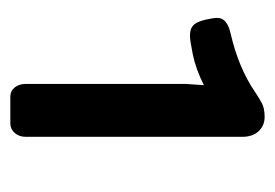

<svg xmlns="http://www.w3.org/2000/svg" viewBox="-100 -850 533 372"><g transform="rotate(90 166.0 -663.5)"><path d="M142.1 -447.3V-756.8L144.5 -792.5Q113.3 -776.9 85.7 -771.2Q58.1 -765.6 49.3 -765.6Q40.5 -765.6 35.2 -767.8Q29.8 -770 26.4 -774.4Q21 -781.2 17.6 -795.9Q14.2 -810.5 14.2 -818.8Q14.2 -837.4 43.9 -844.2Q110.4 -859.4 157.7 -891.6Q169.9 -899.9 179.7 -905Q189.5 -910.2 206.1 -910.2Q222.7 -910.2 233.6 -898.7Q244.6 -887.2 244.6 -866.7V-447.3Q244.6 -434.6 237.1 -426Q229.5 -417.5 218.8 -417.5H167Q155.8 -417.5 148.9 -426Q142.1 -434.6 142.1 -447.3Z"/></g></svg>

Font: Capriola
Style: Regular
Weight: 400
Designer: Viktoriya Grabowska
Foundry: Viktoriya Grabowska
Version: Version 1.007